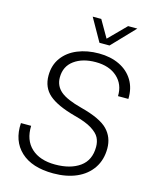

<svg xmlns="http://www.w3.org/2000/svg" viewBox="-137 -1027 898 1126"><g transform="rotate(15 312.5 -464.0)"><path d="M38 -226H100Q97 -139 149 -91Q201 -43 294 -43Q387 -43 443.5 -83.5Q500 -124 500 -205Q500 -236 487.5 -260.5Q475 -285 438.5 -308Q402 -331 332 -349Q221 -379 171.5 -422Q122 -465 122 -537Q122 -601 155.5 -646.5Q189 -692 246.5 -715.5Q304 -739 375 -739Q446 -739 500 -713Q554 -687 583 -639Q612 -591 610 -526H547Q549 -598 500.5 -641.5Q452 -685 370 -685Q290 -685 239.5 -648Q189 -611 189 -544Q189 -493 227 -460.5Q265 -428 358 -404Q477 -373 521.5 -327Q566 -281 566 -213Q566 -144 532 -93.5Q498 -43 437.5 -16.5Q377 10 297 10Q167 10 99 -53.5Q31 -117 38 -226ZM283 -938H335L395 -834L498 -938H554L422 -800H361Z"/></g></svg>

Font: Mona Sans Light
Style: Italic
Weight: 300
Italic angle: -11.7°
Designer: Deni Anggara
Foundry: GitHub
Version: Version 2.000